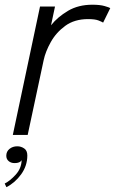

<svg xmlns="http://www.w3.org/2000/svg" viewBox="-24 -558 476 794"><path d="M29 0 141.5 -531H203.5L187 -453.5Q214.5 -488 257.2 -513.2Q300 -538.5 358 -538.5Q389.5 -538.5 408.5 -533Q427.5 -527.5 432 -524.5L402.5 -464.5Q398 -467.5 383.8 -473.2Q369.5 -479 340.5 -479Q284 -479 246 -451.2Q208 -423.5 186 -384Q164 -344.5 156.5 -309L90.5 0ZM36.5 116.5Q21.5 116.5 11.8 108.2Q2 100 2 86Q2 68.5 15.2 57.8Q28.5 47 47.5 47Q63 47 76 55.8Q89 64.5 89 85Q89 127.5 63.5 162.8Q38 198 2.5 216L-4.5 201Q17 190.5 40.8 164.5Q64.5 138.5 65.5 104.5Q58.5 116.5 36.5 116.5Z"/></svg>

Font: Epilogue Light
Style: Italic
Weight: 300
Italic angle: -12°
Designer: Tyler Finck
Foundry: Etcetera Type Co
Version: Version 2.111; ttfautohint (v1.8.3)